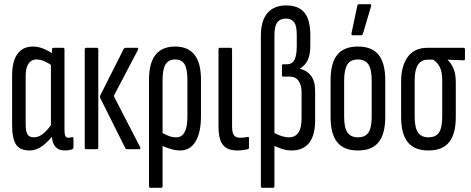

<svg xmlns="http://www.w3.org/2000/svg" viewBox="-20 -715 2259 920"><path d="M122 6Q75 6 56.5 -23Q38 -52 38 -116V-355Q38 -398 49 -428.5Q60 -459 82 -475.5Q104 -492 138 -492Q166 -492 194.5 -479Q223 -466 239 -454L233 -398Q214 -412 194 -421Q174 -430 154 -430Q139 -430 127.5 -421.5Q116 -413 109.5 -395.5Q103 -378 103 -350V-121Q103 -84 112 -70.5Q121 -57 143 -57Q167 -57 190 -77Q213 -97 235 -131L241 -75Q215 -40 185 -17Q155 6 122 6ZM291 6Q228 6 228 -74V-95L224 -97V-414L229 -439V-477Q229 -486 236 -486H282Q289 -486 289 -477V-93Q289 -72 293 -63.5Q297 -55 308 -55Q313 -55 318 -56Q323 -57 327 -58Q332 -59 332 -51V-8Q332 -2 325 1Q308 6 291 6Z M588 0Q584 0 581 -4L461 -244Q457 -250 461 -259L573 -481Q577 -486 581 -486H637Q641 -486 642 -483.5Q643 -481 641 -476L525 -255L651 -11Q656 0 646 0ZM393 0Q386 0 386 -9V-477Q386 -486 393 -486H444Q451 -486 451 -477V-9Q451 0 444 0Z M701 185Q694 185 694 176V-334Q694 -413 725.5 -452.5Q757 -492 819 -492Q881 -492 912 -452.5Q943 -413 943 -334V-158Q943 -80 917 -37Q891 6 844 6Q822 6 798.5 -1Q775 -8 749 -20L748 -82Q765 -74 784 -65.5Q803 -57 825 -57Q851 -57 864.5 -81.5Q878 -106 878 -154V-332Q878 -384 864.5 -407Q851 -430 819 -430Q788 -430 773.5 -407Q759 -384 759 -332V176Q759 185 752 185Z M1117 6Q1084 6 1064 -6.5Q1044 -19 1035.5 -44.5Q1027 -70 1027 -110V-477Q1027 -486 1033 -486H1085Q1092 -486 1092 -477V-109Q1092 -78 1101.5 -66.5Q1111 -55 1131 -55Q1141 -55 1150 -56Q1159 -57 1167 -59Q1173 -61 1173 -52V-8Q1173 -2 1168 0Q1158 2 1145 4Q1132 6 1117 6Z M1237 185Q1230 185 1230 176V-543Q1230 -616 1261.5 -652.5Q1293 -689 1351 -689Q1410 -689 1438.5 -655Q1467 -621 1467 -544V-497Q1467 -453 1454.5 -427Q1442 -401 1418 -387V-385Q1450 -378 1470 -352.5Q1490 -327 1490 -277V-138Q1490 -66 1461 -30Q1432 6 1378 6Q1353 6 1329.5 -2Q1306 -10 1286 -20L1287 -82Q1304 -72 1325 -64.5Q1346 -57 1365 -57Q1394 -57 1409.5 -79Q1425 -101 1425 -148V-274Q1425 -307 1410.5 -327.5Q1396 -348 1368 -348H1337Q1331 -348 1331 -354V-400Q1331 -407 1337 -407H1354Q1380 -407 1391 -428.5Q1402 -450 1402 -495V-548Q1402 -592 1389 -609Q1376 -626 1350 -626Q1322 -626 1308.5 -607.5Q1295 -589 1295 -548V176Q1295 185 1288 185Z M1695 6Q1628 6 1596 -33.5Q1564 -73 1564 -155V-330Q1564 -413 1596 -452.5Q1628 -492 1695 -492Q1762 -492 1794 -452.5Q1826 -413 1826 -330V-155Q1826 -73 1794 -33.5Q1762 6 1695 6ZM1695 -57Q1730 -57 1745.5 -80Q1761 -103 1761 -156V-328Q1761 -382 1745.5 -406Q1730 -430 1695 -430Q1660 -430 1644.5 -406Q1629 -382 1629 -328V-156Q1629 -103 1645 -80Q1661 -57 1695 -57ZM1670 -546Q1663 -546 1664 -555L1692 -687Q1693 -695 1701 -695H1752Q1761 -695 1758 -685L1719 -553Q1716 -546 1709 -546Z M2033 6Q1966 6 1934 -33.5Q1902 -73 1902 -155V-324Q1902 -398 1933.5 -442Q1965 -486 2029 -486H2201Q2208 -486 2208 -478V-434Q2208 -426 2201 -426L2125 -429V-428Q2142 -412 2153 -386.5Q2164 -361 2164 -320V-155Q2164 -73 2132 -33.5Q2100 6 2033 6ZM2033 -57Q2068 -57 2083.5 -80Q2099 -103 2099 -156V-328Q2099 -358 2093.5 -377Q2088 -396 2078 -408.5Q2068 -421 2056 -429H2030Q1999 -429 1983 -405Q1967 -381 1967 -331V-156Q1967 -103 1983 -80Q1999 -57 2033 -57Z"/></svg>

Font: Sofia Sans Extra Condensed
Style: Regular
Weight: 400
Designer: Botio Nikoltchev, Ani Petrova
Foundry: lettersoup
Version: Version 4.101